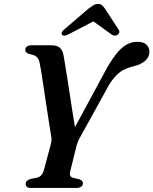

<svg xmlns="http://www.w3.org/2000/svg" viewBox="-20 -922 753 942"><path d="M323.5 -253 506 -591Q534 -639 558 -666.5Q582 -694 605.5 -705.5Q629 -717 654.5 -717Q684 -717 698.5 -703Q713 -689 713 -668.5Q713 -642 693 -624Q673 -606 632.5 -596Q610 -590.5 590 -581Q570 -571.5 551.8 -553.5Q533.5 -535.5 515 -505.5L376.5 -255Q367.5 -239.5 363 -228.5Q358.5 -217.5 355.5 -207L325 -83.5Q321 -69 324.5 -60.5Q328 -52 340.5 -49L367.5 -43Q379 -39 383 -34Q387 -29 387 -23Q387 -12 378.2 -6Q369.5 0 354 0H131.5Q117.5 0 111.8 -5.5Q106 -11 106 -20Q106 -36.5 129.5 -44L157.5 -49.5Q173.5 -52.5 182 -61.8Q190.5 -71 195.5 -88L229 -213Q233.5 -227 232.5 -241.5Q231.5 -256 228.5 -271Q226.5 -282.5 222.2 -309.2Q218 -336 212.5 -371.8Q207 -407.5 201.2 -446Q195.5 -484.5 190.2 -519.8Q185 -555 180.5 -581.2Q176 -607.5 173.5 -618Q169.5 -635.5 158.5 -644.2Q147.5 -653 127 -656Q116 -659 110 -664Q104 -669 104 -677Q103.5 -687.5 112 -693.8Q120.5 -700 134.5 -700H230.5Q258 -700 272 -689Q286 -678 291 -654.5Q293.5 -641.5 298.5 -611.2Q303.5 -581 309.8 -540.8Q316 -500.5 322.8 -456.8Q329.5 -413 335.8 -372Q342 -331 347.5 -299.2Q353 -267.5 356.5 -252.5ZM466.5 -832H417.5L526.5 -753.5Q542.5 -742 556.5 -751Q562 -754.5 564.8 -761.5Q567.5 -768.5 562 -776.5L495 -879.5Q487.5 -890 480.8 -896.2Q474 -902.5 461 -902.5Q448.5 -902.5 438.2 -896.2Q428 -890 414 -879.5L294 -776.5Q284.5 -768.5 282.8 -761.5Q281 -754.5 284.5 -751Q289 -746.5 297 -747.2Q305 -748 316 -753.5Z"/></svg>

Font: Fraunces Medium
Style: Italic
Weight: 500
Italic angle: -16°
Version: Version 1.000;[b76b70a41]